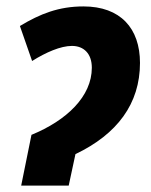

<svg xmlns="http://www.w3.org/2000/svg" viewBox="-20 -578 471 598"><path d="M46 0H194L215 -98C345 -160 416 -255 416 -382C416 -490 355 -558 240 -558C163 -558 105 -535 42 -497L80 -388C123 -415 169 -435 204 -435C241 -435 266 -411 266 -367C266 -278 188 -203 78 -158Z"/></svg>

Font: Noto Sans Display SemiCondensed Extra
Style: Italic
Weight: 800
Width: 4
Italic angle: -12°
Designer: Monotype Design Team
Foundry: Monotype Imaging Inc.
Version: Version 1.900